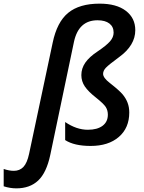

<svg xmlns="http://www.w3.org/2000/svg" viewBox="-146 -783 784 1043"><path d="M-57.1 240.2Q-90.8 240.2 -126 229V134.8Q-96.2 145 -70.8 145Q-39.1 145 -18.8 123.8Q1.5 102.5 12.2 51.8L140.1 -550.8Q163.6 -663.6 224.6 -713.4Q285.6 -763.2 395 -763.2Q486.8 -763.2 537.8 -724.1Q588.9 -685.1 588.9 -619.1Q588.9 -536.6 501.5 -473.1Q443.8 -430.7 429 -414.8Q414.1 -398.9 414.1 -381.8Q414.1 -360.4 450.2 -332.5Q502.4 -291.5 520 -270.5Q537.6 -249.5 546.9 -225.3Q556.2 -201.2 556.2 -171.9Q556.2 -87.9 499.5 -39.1Q442.9 9.8 346.2 9.8Q257.3 9.8 208 -22V-120.1Q269.5 -78.1 331.1 -78.1Q382.3 -78.1 411.1 -99.6Q439.9 -121.1 439.9 -160.2Q439.9 -183.6 428.5 -201.7Q417 -219.7 374 -253.9Q334 -285.2 314.9 -313.2Q295.9 -341.3 295.9 -375Q295.9 -411.6 317.6 -442.9Q339.4 -474.1 383.8 -503.4Q431.6 -535.6 451.4 -558.1Q471.2 -580.6 471.2 -606Q471.2 -637.7 448.2 -655.3Q425.3 -672.9 383.8 -672.9Q281.2 -672.9 255.9 -556.2L127 59.1Q106.4 155.3 61.3 197.8Q16.1 240.2 -57.1 240.2Z"/></svg>

Font: Open Sans Semibold
Style: Italic
Weight: 600
Italic angle: -12°
Foundry: Ascender Corporation
Version: Version 1.10